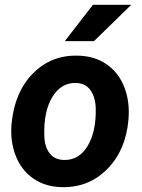

<svg xmlns="http://www.w3.org/2000/svg" viewBox="-20 -770 593 800"><path d="M303.7 -538.1Q373.5 -537.1 424.1 -502.2Q474.6 -467.3 498.3 -406Q522 -344.7 515.1 -270Q503.9 -144 427.5 -66.2Q351.1 11.7 238.8 9.8Q169.9 8.8 119.6 -25.6Q69.3 -60.1 45.4 -121.1Q21.5 -182.1 28.3 -255.9Q41 -386.7 117.2 -463.9Q193.4 -541 303.7 -538.1ZM164.6 -205.6Q165.5 -158.7 186.5 -131.6Q207.5 -104.5 245.6 -103.5Q309.1 -101.6 345.2 -161.9Q381.3 -222.2 378.9 -320.3Q377 -367.2 356.2 -395.3Q335.4 -423.3 296.9 -424.3Q235.4 -426.3 198.5 -366.5Q161.6 -306.6 164.6 -205.6ZM367.2 -750H526.9L371.6 -598.6H250Z"/></svg>

Font: RobotoInd
Style: Bold Italic
Weight: 700
Italic angle: -12°
Designer: Google
Version: Version 2.001150; 2014